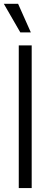

<svg xmlns="http://www.w3.org/2000/svg" viewBox="-20 -959 258 979"><path d="M141.6 -727.5V0H75.7V-727.5ZM83.5 -793.9 -0.5 -939.5H72.3L137.2 -793.9Z"/></svg>

Font: Inter Display Light
Style: Regular
Weight: 300
Designer: Rasmus Andersson
Foundry: rsms
Version: Version 4.000;git-a52131595